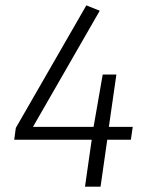

<svg xmlns="http://www.w3.org/2000/svg" viewBox="-20 -696 556 716"><path d="M468 -175H380L355 0H297L322 -175H33L39 -219L302 -676L352 -656L103 -223H329L363 -418H414L386 -223H475Z"/></svg>

Font: FiraGO Light
Style: Italic
Weight: 300
Italic angle: -8°
Designer: bBox Type GmbH
Foundry: bBox Type GmbH
Version: Version 1.001